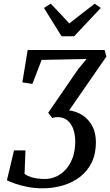

<svg xmlns="http://www.w3.org/2000/svg" viewBox="-20 -1014 596 1040"><path d="M210 6Q168.5 6 130.8 -1.2Q93 -8.5 63.5 -18.8Q34 -29 17.5 -37.5L56 -199.5H118L113 -72Q125.5 -62 153.8 -53.2Q182 -44.5 224 -44.5Q255.5 -44.5 284.5 -57.8Q313.5 -71 336.8 -96.8Q360 -122.5 373.8 -160.5Q387.5 -198.5 387.5 -248Q387.5 -284 377.2 -313.8Q367 -343.5 345.8 -361.5Q324.5 -379.5 291 -379.5Q285 -379.5 277.5 -378.5Q270 -377.5 263 -375L241 -403L404 -640.5L449 -694.5L205.5 -689.5L155.5 -559.5L101 -568L130 -743H546.5L556.5 -708L354.5 -416Q395 -411 427.8 -389.2Q460.5 -367.5 480 -331Q499.5 -294.5 499.5 -243.5Q499.5 -180 476.2 -133Q453 -86 412.5 -55.2Q372 -24.5 319.8 -9.2Q267.5 6 210 6ZM313.5 -817.5 218 -971 255 -994Q280.5 -967.5 305.5 -940.8Q330.5 -914 355.5 -887Q389.5 -914 424 -940.8Q458.5 -967.5 493 -994L526 -971L381.5 -817.5Z"/></svg>

Font: Merriweather 24pt SemiCondensed
Style: Italic
Weight: 400
Width: 4
Italic angle: -7.8°
Designer: Eben Sorkin
Foundry: Eben Sorkin
Version: Version 2.101